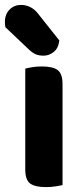

<svg xmlns="http://www.w3.org/2000/svg" viewBox="-42 -755 336 783"><path d="M145 8Q100 8 80.5 -7Q61 -22 61 -64V-475Q71 -478 89 -481Q107 -484 129 -484Q174 -484 193.5 -469Q213 -454 213 -412V0Q203 2 185 5Q167 8 145 8ZM-20 -644Q-21 -648 -21.5 -654.5Q-22 -661 -22 -665Q-22 -697 -3 -716Q16 -735 44 -735Q62 -735 79.5 -727Q97 -719 111 -702L200 -590Q196 -558 177 -543Q158 -528 136 -528Q117 -528 104 -533.5Q91 -539 77 -552Z"/></svg>

Font: Baloo Thambi 2
Style: Bold
Weight: 700
Designer: Aadarsh Rajan and Ek Type
Foundry: Ek Type
Version: Version 1.640;hotconv 1.0.111;makeotfexe 2.5.65597; ttfautoh